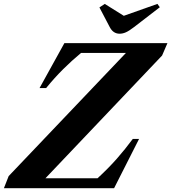

<svg xmlns="http://www.w3.org/2000/svg" viewBox="-52 -988 898 1008"><path d="M-31.5 0 -6.5 -63.5 609 -710H373.5Q325 -670 280 -625.2Q235 -580.5 190 -525.5H155.5L286 -761.5H827L799 -696.5L186.5 -52H460Q518.5 -106 562 -155.5Q605.5 -205 645 -258.5H678L547 0ZM576 -811Q542 -811 524 -846L470 -949L498 -967.5L598 -905L774.5 -967.5L787 -950L652 -846Q626 -826 609.2 -818.5Q592.5 -811 576 -811Z"/></svg>

Font: Libre Caslon Text Bold
Style: Italic
Weight: 700
Italic angle: -22.583°
Designer: Pablo Impallari, Rodrigo Fuenzalida, Katja Schimmel
Foundry: Pablo Impallari, Rodrigo Fuenzalida
Version: Version 2.000